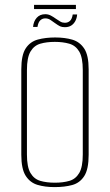

<svg xmlns="http://www.w3.org/2000/svg" viewBox="-20 -752 449 784"><path d="M203 12Q164 12 133.5 3Q103 -6 85 -34Q67 -62 67 -120V-469Q67 -527 85 -554.5Q103 -582 134.5 -590.5Q166 -599 205 -599Q245 -599 275.5 -590Q306 -581 324 -553.5Q342 -526 342 -469V-120Q342 -61 324 -33Q306 -5 275 3.5Q244 12 203 12ZM204 -6Q238 -6 263.5 -13.5Q289 -21 303.5 -45.5Q318 -70 318 -121V-466Q318 -517 303.5 -541.5Q289 -566 263 -573.5Q237 -581 204 -581Q170 -581 144.5 -573.5Q119 -566 104.5 -541.5Q90 -517 90 -466V-121Q90 -70 104.5 -45.5Q119 -21 144.5 -13.5Q170 -6 204 -6ZM245 -641Q233 -641 225.5 -644.5Q218 -648 204 -658Q197 -663 187 -670Q177 -677 165 -677Q153 -677 144.5 -669Q136 -661 133 -642H115Q117 -665 130 -679.5Q143 -694 165 -694Q177 -694 187.5 -688.5Q198 -683 209 -675Q219 -668 227 -663.5Q235 -659 245 -659Q257 -659 265.5 -666.5Q274 -674 277 -693H295Q294 -678 287.5 -666Q281 -654 270.5 -647.5Q260 -641 245 -641ZM119 -715V-732H290V-715Z"/></svg>

Font: Alumni Sans SC Thin
Style: Regular
Weight: 100
Designer: Robert E. Leuschke
Foundry: Robert E. Leuschke
Version: Version 1.018